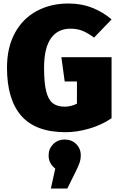

<svg xmlns="http://www.w3.org/2000/svg" viewBox="-20 -736 693 1098"><path d="M618 -625 518 -521Q481 -548 451 -560Q421 -572 383 -572Q310 -572 271 -516.5Q232 -461 232 -348Q232 -263 244 -214.5Q256 -166 281.5 -146Q307 -126 349 -126Q386 -126 420 -143V-270H350L331 -409H618V-60Q563 -22 492 -1Q421 20 355 20Q184 20 102 -73.5Q20 -167 20 -349Q20 -464 65 -547Q110 -630 190 -673Q270 -716 371 -716Q446 -716 508.5 -691Q571 -666 618 -625ZM442 153Q442 174 436 192Q430 210 415 241L365 342H271L296 228Q258 199 258 153Q258 115 284 88.5Q310 62 350 62Q390 62 416 88Q442 114 442 153Z"/></svg>

Font: FiraGO Heavy
Style: Regular
Weight: 900
Designer: bBox Type
Foundry: bBox Type GmbH
Version: Version 1.001